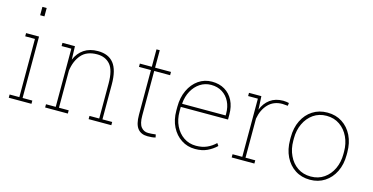

<svg xmlns="http://www.w3.org/2000/svg" viewBox="-77 -1134 2942 1516"><g transform="rotate(15 1394.0 -376.0)"><path d="M114.3 -693.4V-761.7H149.4V-693.4ZM149.4 -528.3V-26.4H229V0H43.5V-26.4H123V-502H43.5V-528.3Z M446.8 -26.4H526.4V0H340.8V-26.4H420.4V-502H340.8V-528.3H442.9L446.3 -419.4Q470.2 -476.1 516.1 -507.1Q562 -538.1 629.4 -538.1Q715.8 -538.1 759 -483.6Q802.2 -429.2 802.2 -311V-26.4H881.8V0H696.3V-26.4H775.9V-312Q775.9 -421.9 736.6 -466.8Q697.3 -511.7 629.9 -511.7Q544.4 -511.7 501 -460.7Q457.5 -409.7 446.8 -330.1Z M1179.7 10.3Q1126.5 10.3 1098.9 -24.4Q1071.3 -59.1 1071.3 -136.2V-501.5H973.6V-528.3H1071.3V-670.9H1098.1V-528.3H1228V-501.5H1098.1V-136.2Q1098.1 -71.3 1120.1 -43.7Q1142.1 -16.1 1178.2 -16.1Q1193.8 -16.1 1206.1 -17.1Q1218.3 -18.1 1239.7 -20.5L1244.6 3.4Q1230 7.3 1214.6 8.8Q1199.2 10.3 1179.7 10.3Z M1568.4 10.3Q1504.4 10.3 1455.1 -22.5Q1405.3 -54.7 1376.5 -112.1Q1347.7 -169.4 1347.7 -244.1V-275.4Q1347.7 -351.6 1375.5 -410.6Q1403.3 -470.2 1451.9 -504.2Q1500.5 -538.1 1562 -538.1Q1622.1 -538.1 1666.5 -511.7Q1711.4 -484.9 1735.8 -436.5Q1760.3 -388.2 1760.3 -322.3V-281.7H1374V-244.1Q1374 -178.7 1398.9 -127.4Q1423.8 -75.7 1467.8 -45.9Q1511.7 -16.1 1568.4 -16.1Q1618.7 -16.1 1657.5 -33.4Q1696.3 -50.8 1726.6 -80.6L1740.7 -60.1Q1708 -28.8 1666.5 -9.3Q1625 10.3 1568.4 10.3ZM1377.9 -311 1379.4 -308.1H1733.9V-324.2Q1733.9 -378.4 1712.9 -420.4Q1691.9 -462.9 1653.1 -487.3Q1614.3 -511.7 1562 -511.7Q1512.7 -511.7 1472.2 -485.4Q1432.1 -459 1407.2 -413.6Q1382.3 -368.2 1377.9 -311Z M1971.7 -26.4H2051.3V0H1865.7V-26.4H1945.3V-502H1865.7V-528.3H1966.8L1971.7 -436.5V-418.5Q1993.7 -475.1 2037.1 -506.6Q2080.6 -538.1 2144 -538.1Q2155.3 -538.1 2169.7 -536.1Q2184.1 -534.2 2190.9 -532.2L2188 -508.8L2144 -512.2Q2073.2 -512.2 2029.1 -466.6Q1984.9 -420.9 1971.7 -346.2Z M2506.8 10.3Q2438 10.3 2385.7 -23.4Q2333.5 -57.1 2304.2 -116.7Q2274.9 -176.3 2274.9 -253.9V-274.4Q2274.9 -352.5 2304.2 -411.6Q2333.5 -471.2 2385.5 -504.6Q2437.5 -538.1 2505.9 -538.1Q2575.2 -538.1 2627 -504.4Q2679.2 -470.7 2708.3 -411.4Q2737.3 -352.1 2737.3 -274.4V-253.9Q2737.3 -176.3 2708 -116.7Q2678.7 -57.1 2626.7 -23.4Q2574.7 10.3 2506.8 10.3ZM2506.8 -16.1Q2568.8 -16.1 2614.7 -48.3Q2660.6 -80.1 2685.8 -134Q2710.9 -188 2710.9 -253.9V-274.4Q2710.9 -339.8 2685.5 -393.6Q2660.2 -447.3 2614 -479.5Q2567.9 -511.7 2505.9 -511.7Q2444.3 -511.7 2397.9 -479.5Q2352.1 -447.3 2326.7 -393.3Q2301.3 -339.4 2301.3 -274.4V-253.9Q2301.3 -186.5 2326.7 -133.8Q2351.6 -79.6 2397.7 -47.9Q2443.8 -16.1 2506.8 -16.1Z"/></g></svg>

Font: Suwannaphum Thin
Style: Regular
Weight: 100
Designer: Danh Hong
Version: Version 8.002; ttfautohint (v1.8.3)